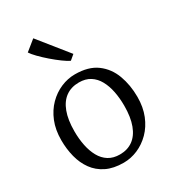

<svg xmlns="http://www.w3.org/2000/svg" viewBox="-209 -981 993 1104"><g transform="rotate(-30 287.5 -429.0)"><path d="M35.5 -281Q35.5 -349.5 57.2 -403Q79 -456.5 116 -493.8Q153 -531 198.8 -550.5Q244.5 -570 292.5 -570Q382 -570 436.2 -529.8Q490.5 -489.5 515 -423Q539.5 -356.5 539.5 -278Q539.5 -210 517.8 -156.2Q496 -102.5 459 -65.2Q422 -28 376.2 -8.5Q330.5 11 282.5 11Q215.5 11 168.2 -12.2Q121 -35.5 91.8 -76Q62.5 -116.5 49 -169.2Q35.5 -222 35.5 -281ZM287.5 -41Q338 -41 374 -67Q410 -93 429.2 -144.5Q448.5 -196 448.5 -272Q448.5 -321.5 439.8 -366Q431 -410.5 412.2 -444.8Q393.5 -479 363 -498.5Q332.5 -518 288.5 -518Q237.5 -518 201.2 -492Q165 -466 145.8 -414.8Q126.5 -363.5 126.5 -287Q126.5 -237 135.5 -192.5Q144.5 -148 163.5 -113.8Q182.5 -79.5 213.2 -60.2Q244 -41 287.5 -41ZM311 -649Q293 -657.5 265.2 -677.8Q237.5 -698 207.8 -723.8Q178 -749.5 154.5 -773.8Q131 -798 121 -814L189 -869L344 -676L312 -649Z"/></g></svg>

Font: Merriweather Light
Style: Regular
Weight: 300
Designer: Eben Sorkin
Foundry: Eben Sorkin
Version: Version 2.100